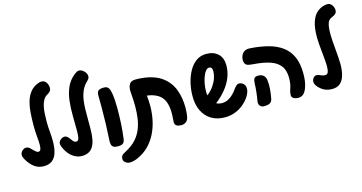

<svg xmlns="http://www.w3.org/2000/svg" viewBox="-100 -1298 3719 1971"><g transform="rotate(-15 1759.5 -312.5)"><path d="M213.9 19.3Q158.3 19.3 116.4 -10.4Q74.4 -40.2 39.6 -98.7Q30.2 -114.8 25.8 -127.2Q21.4 -139.7 21.4 -149.8Q21.4 -165.8 30.6 -180.1Q39.8 -194.4 53.8 -203.4Q67.8 -212.4 81.2 -212.4Q94.1 -212.4 106.5 -207.2Q118.9 -202 136.8 -181.9Q150.8 -167.4 166.9 -153Q183.1 -138.6 197.6 -138.6Q208.7 -138.6 215.2 -146.1Q221.8 -153.6 224.9 -169.7Q228 -185.8 228 -211Q228 -244.1 222.8 -294.1Q217.7 -344 217.7 -412.6Q217.7 -483.4 222.7 -548.4Q227.7 -613.4 243.8 -667.8Q259.9 -722.1 292.4 -761.6Q324.9 -801.1 379.7 -821Q396.1 -827.1 409.6 -827.1Q435.2 -827.1 450.7 -813.4Q466.2 -799.7 472.9 -780.6Q479.7 -761.6 479.7 -745.1Q479.7 -719 466.2 -705.3Q452.7 -691.7 437.6 -683Q411.2 -669.7 395.4 -643.1Q379.7 -616.6 371.4 -580.9Q363.1 -545.2 360.4 -502.3Q357.7 -459.3 357.7 -413Q357.7 -363.3 362.8 -306.7Q368 -250 368 -208.2Q368 -133.2 351.7 -82.4Q335.3 -31.7 301.3 -6.2Q267.3 19.3 213.9 19.3Z M618.1 19.3Q568.8 19.3 522.5 -12.9Q476.2 -45.1 445.3 -109.8Q438 -125.7 433.8 -138.5Q429.7 -151.3 429.7 -161.4Q429.7 -177.7 440.1 -190.6Q450.6 -203.6 465.6 -211.6Q480.6 -219.6 493.8 -219.6Q506.7 -219.6 519.6 -210.9Q532.4 -202.2 547.3 -180.9Q561.9 -159.4 572.8 -149Q583.8 -138.6 600 -138.6Q612.1 -138.6 619.6 -148.3Q627 -158 630.6 -181.8Q634.2 -205.7 634.2 -247.6Q634.2 -324.3 632.8 -404.6Q631.4 -484.8 640 -560.8Q648.6 -636.9 676.9 -702.1Q705.3 -767.2 764.7 -814.1Q775 -822.4 788.2 -829.4Q801.4 -836.4 813.9 -836.4Q831.3 -836.4 849.1 -824.8Q866.9 -813.1 879.2 -794.8Q891.6 -776.6 891.6 -755.4Q891.6 -741 885.1 -730.5Q878.7 -720 868.6 -711.1Q829.2 -674.4 809.3 -628.7Q789.4 -583 782.2 -533.2Q774.9 -483.4 774.3 -435.2Q773.7 -386.9 773.7 -344.9Q773.7 -311.1 773.6 -283.2Q773.4 -255.3 773.4 -228.7Q773.4 -97.6 735.6 -39.1Q697.8 19.3 618.1 19.3Z M1084.9 -513.1Q1089.4 -485.3 1092 -445.5Q1094.6 -405.7 1094.6 -363.6Q1094.6 -283 1090.3 -201.9Q1086.1 -120.9 1075.1 -38.3Q1071.3 -9.2 1055.2 4.8Q1039.1 18.8 999.8 18.8Q968.8 18.8 953.4 9.3Q938 -0.2 933.5 -17.3Q929 -34.4 929.8 -57.8Q935.4 -146.7 938.2 -234.4Q940.9 -322.2 940.9 -408Q940.9 -439.2 940.3 -475.2Q939.7 -511.2 939.7 -535.3Q939.7 -558.1 945.3 -572.7Q950.9 -587.2 966.8 -594.4Q982.7 -601.7 1013.1 -601.7Q1040.2 -601.7 1054.2 -590.5Q1068.1 -579.3 1074.3 -559.3Q1080.6 -539.3 1084.9 -513.1Z M1771.9 -185.3Q1771.9 -157.6 1769 -129Q1766.1 -100.4 1761.1 -80.4Q1753.2 -50.1 1732.4 -36.3Q1711.6 -22.6 1684.7 -22.6Q1670.2 -22.6 1654.3 -25.8Q1638.4 -29.1 1627.4 -40.4Q1616.3 -51.7 1616.3 -75Q1616.3 -90.9 1618.8 -114.4Q1621.2 -138 1621.2 -165.2Q1621.2 -245.1 1599.4 -295.1Q1577.6 -345 1533.1 -371.8Q1488.7 -398.7 1420.9 -407.7Q1423.9 -379.9 1425.5 -352.4Q1427.1 -324.9 1427.1 -297.7Q1427.1 -225.9 1412.7 -152.9Q1398.3 -79.9 1366.8 -13.9Q1335.3 52.1 1283.7 105.7Q1232 159.3 1156.7 192.1Q1136.7 200.7 1115.7 205.6Q1094.7 210.6 1075.1 210.6Q1049 210.6 1029.1 194.3Q1009.1 178.1 1009.1 156.6Q1009.1 134 1019.1 120.9Q1029 107.9 1067.1 88.2Q1132.1 54.1 1173.4 9.1Q1214.7 -35.9 1236.9 -89.9Q1259.1 -144 1267.9 -205.3Q1276.7 -266.7 1276.7 -333.2Q1276.7 -367.7 1275.1 -401.6Q1273.4 -435.6 1270.4 -470.1L1268.7 -503.3Q1268.7 -543.1 1286.1 -570.4Q1303.4 -597.7 1352.4 -597.7Q1370.4 -597.7 1388 -596.8Q1405.6 -595.9 1421.6 -594.1Q1550.1 -580.6 1627 -524.6Q1703.9 -468.7 1737.9 -381.4Q1771.9 -294.1 1771.9 -185.3Z M2289.8 -495.7Q2289.8 -433.6 2266.8 -373.1Q2243.9 -312.6 2198.6 -255.7Q2153.2 -198.8 2087.3 -147.8Q2099.7 -141.3 2114.6 -137.4Q2129.6 -133.4 2148.1 -133.4Q2182.9 -133.4 2213.2 -149.4Q2243.6 -165.4 2267.2 -189.1Q2290.9 -212.7 2304.9 -233.8Q2318.8 -253.9 2333.6 -268.4Q2348.3 -283 2367.6 -283Q2379.4 -283 2394.3 -276.3Q2409.2 -269.6 2420.6 -253.8Q2431.9 -238.1 2431.9 -212.2Q2431.9 -193.8 2425.1 -174.1Q2418.2 -154.4 2407.9 -136.6Q2384.2 -97.4 2345.3 -62.6Q2306.4 -27.7 2254.2 -5.9Q2201.9 15.8 2138.4 15.8Q2057.7 15.8 1997.7 -19.7Q1937.7 -55.1 1904.7 -120.8Q1871.7 -186.4 1871.7 -278.2Q1871.7 -345.8 1886.9 -413.7Q1902.2 -481.7 1932.8 -538.4Q1963.4 -595.1 2009.9 -629.3Q2056.3 -663.4 2119.2 -663.4Q2197 -663.4 2243.4 -620.1Q2289.8 -576.7 2289.8 -495.7ZM2018.2 -291.3Q2018.2 -280.7 2019 -269.9Q2019.8 -259.2 2022.6 -248.9Q2064.7 -283.4 2091.6 -322.2Q2118.4 -361 2131.6 -399.8Q2144.7 -438.6 2144.7 -472.4Q2144.7 -495.4 2137.2 -507.5Q2129.7 -519.6 2108 -519.6Q2091.7 -519.6 2075.6 -500.1Q2059.4 -480.7 2046.5 -447.4Q2033.6 -414.2 2025.9 -373.8Q2018.2 -333.3 2018.2 -291.3Z M3031.3 -210.4Q3031.3 -167.2 3026.3 -131.4Q3021.2 -95.7 3008.7 -61.3Q2993.6 -20.8 2971.8 -1.8Q2950 17.2 2918.3 17.2Q2905.7 17.2 2889 13.6Q2872.3 9.9 2860.2 -0.6Q2848.1 -11.1 2848.1 -32.2Q2848.1 -42.3 2850.5 -56.9Q2852.9 -71.4 2856.4 -80.8Q2867.6 -111.8 2872.8 -139.8Q2878.1 -167.9 2878.1 -205.3Q2878.1 -286.6 2841.5 -334.4Q2804.9 -382.2 2734.2 -405.5Q2663.6 -428.8 2561.2 -436Q2534.9 -438 2517.8 -441.1Q2500.8 -444.1 2489.4 -450.7Q2478 -458 2471.8 -472.5Q2465.6 -487 2465.6 -504Q2465.6 -529.3 2475.8 -552.1Q2486 -574.8 2506.1 -588.9Q2526.2 -603 2555.1 -603Q2557.1 -603 2561.7 -603Q2566.3 -603 2576.9 -602Q2678.9 -595 2762.6 -572.6Q2846.2 -550.2 2906.5 -505.8Q2966.8 -461.3 2999.1 -389.2Q3031.3 -317 3031.3 -210.4ZM2521.9 -235.1Q2522.7 -271.4 2532.4 -290.8Q2542.2 -310.1 2578 -310.1Q2610.4 -310.1 2631.7 -292.4Q2652.9 -274.7 2657 -242.4Q2663.1 -195.3 2659.1 -145.2Q2655.1 -95 2646.1 -48.6Q2639 -12.1 2615.9 -1.2Q2592.8 9.7 2560 9.7Q2527 9.7 2512 -9.6Q2497 -28.8 2503.1 -61.8Q2511.1 -105.3 2516.1 -151.9Q2521.1 -198.6 2521.9 -235.1Z M3277.4 19.9Q3235.4 19.9 3201.6 5.4Q3167.8 -9 3138.4 -40.4Q3126.3 -53.1 3116.9 -68.6Q3107.6 -84.1 3107.6 -100.8Q3107.6 -122.1 3121.8 -140.8Q3136 -159.4 3157.1 -159.4Q3173.8 -159.4 3202.8 -145.7Q3210 -142.4 3220.8 -139.4Q3231.6 -136.4 3244.3 -136.4Q3267.8 -136.4 3276.3 -159.4Q3284.8 -182.4 3284.8 -226.6Q3284.8 -248.2 3281.4 -287.7Q3278 -327.2 3273.2 -373.4Q3268.4 -419.6 3265.1 -461.8Q3261.7 -504 3261.7 -530.9Q3261.7 -636.1 3283.7 -698.5Q3305.7 -760.9 3342.4 -791.4Q3379.2 -822 3422.6 -831Q3432.2 -832.8 3439.2 -833.7Q3446.1 -834.6 3453.4 -834.6Q3475 -834.6 3489.7 -820.8Q3504.4 -807.1 3511.6 -788.9Q3518.7 -770.8 3518.7 -757.1Q3518.7 -729.4 3503.1 -715.8Q3487.4 -702.1 3468 -695Q3445.6 -687.4 3431.3 -670.4Q3417 -653.4 3410.3 -619.5Q3403.7 -585.6 3403.7 -524.8Q3403.7 -499.7 3406.7 -457.2Q3409.7 -414.7 3414.1 -366.6Q3418.4 -318.4 3421.4 -275Q3424.4 -231.6 3424.4 -204.9Q3424.4 -140.9 3410.4 -90Q3396.4 -39.1 3364.5 -9.6Q3332.6 19.9 3277.4 19.9Z"/></g></svg>

Font: Playpen Sans Hebrew
Style: Regular
Weight: 400
Designer: Tom Grace, Laura Meseguer, Veronika Burian, José Scaglione
Foundry: TypeTogether
Version: Version 2.000